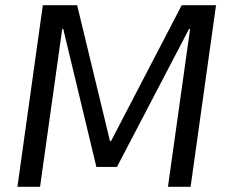

<svg xmlns="http://www.w3.org/2000/svg" viewBox="-20 -720 878 740"><path d="M145.1 -700H277.3L403.9 -176.2H407.9L680.4 -700H812.6L714.6 0H627.3L712.7 -608.3H708.5L430.7 -76.5H351.5L223.8 -608.3H219.8L134.4 0H47.1Z"/></svg>

Font: Pathway Extreme 8pt Thin 12pt
Style: Italic
Weight: 100
Italic angle: -8°
Version: Version 1.001;gftools[0.9.26]